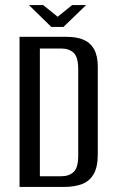

<svg xmlns="http://www.w3.org/2000/svg" viewBox="-20 -736 454 756"><path d="M57 0V-591H242Q282 -591 309 -579.5Q336 -568 350.5 -542Q365 -516 365 -473V-128Q365 -78 348.5 -50Q332 -22 302.5 -11Q273 0 232 0ZM137 -42H221Q252 -42 270 -59Q288 -76 288 -123V-464Q288 -511 270 -528Q252 -545 221 -545H137ZM182 -630 94 -716H150L207 -670L264 -716H319L230 -630Z"/></svg>

Font: Alumni Sans Medium
Style: Regular
Weight: 500
Designer: Robert E. Leuschke
Foundry: Robert E. Leuschke
Version: Version 1.018